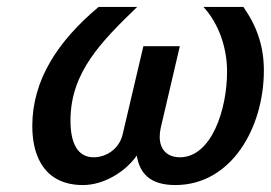

<svg xmlns="http://www.w3.org/2000/svg" viewBox="-20 -520 780 553"><path d="M73 -157C73 -62 114 13 219 13C279 13 341 -25 374 -72C382 -21 412 13 485 13C647 13 740 -153 740 -317C740 -385 721 -443 681 -500H566C611 -451 634 -381 634 -314C634 -204 589 -67 498 -67C462 -67 440 -89 440 -126C440 -134 441 -143 443 -152L498 -387H393L333 -132C323 -91 286 -67 250 -67C203 -67 183 -108 183 -173C183 -313 274 -402 375 -500H264C147 -402 73 -290 73 -157Z"/></svg>

Font: Perun Medium Italic
Style: Regular
Weight: 500
Italic angle: -12°
Foundry: Copyright (c) Stefan Peev, Context Ltd, 2016
Version: Version 1.026